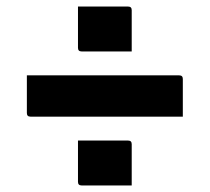

<svg xmlns="http://www.w3.org/2000/svg" viewBox="-20 -593 640 586"><path d="M218 -573H371Q382 -573 382 -562V-436H229Q218 -436 218 -447ZM62 -363H527Q538 -363 538 -352V-237H73Q62 -237 62 -248ZM218 -164H371Q382 -164 382 -153V-27H229Q218 -27 218 -38Z"/></svg>

Font: Recursive Mn Lnr St
Style: Bold
Weight: 700
Monospace: yes
Version: Version 1.079;hotconv 1.0.112;makeotfexe 2.5.65598; ttfautoh